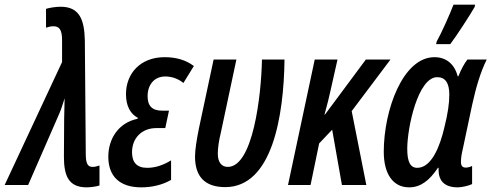

<svg xmlns="http://www.w3.org/2000/svg" viewBox="-72 -796 2114 826"><path d="M301 10C316 10 341 7 356 2V-84C344 -80 336 -78 326 -78C305 -78 297 -93 297 -134L293 -622C291 -710 271 -767 189 -767C169 -767 142 -763 126 -758V-677C139 -681 147 -683 158 -683C183 -683 195 -668 195 -624V-529L-52 0H49L183 -307C192 -327 199 -352 206 -373C205 -343 205 -315 204 -285L203 -122C203 -41 222 10 301 10Z M536 10C580 10 626 0 664 -22V-106C627 -84 595 -74 561 -74C516 -74 496 -98 496 -141C496 -200 536 -245 601 -245H639L655 -320H625C583 -320 563 -340 563 -382C563 -432 592 -467 639 -467C666 -467 694 -458 717 -439L762 -512C726 -539 684 -550 636 -550C533 -550 470 -481 470 -391C470 -340 489 -306 521 -289L520 -285C437 -268 394 -198 394 -122C394 -37 443 10 536 10Z M897 9C1099 9 1149 -296 1152 -540H1055C1052 -383 1016 -78 908 -78C881 -78 865 -98 865 -135C865 -160 870 -193 878 -225L945 -540H847L783 -240C774 -194 767 -152 767 -122C767 -39 807 9 897 9Z M1167 0H1264L1301 -179L1357 -238L1399 0H1504L1441 -318L1608 -540H1502L1326 -303H1324C1336 -345 1344 -380 1351 -411L1380 -540H1282Z M1804 -606H1865C1891 -640 1950 -731 1970 -766L1972 -776H1879C1866 -741 1827 -653 1807 -618ZM1688 10C1738 10 1776 -20 1812 -74H1815C1813 -39 1822 10 1897 10C1913 10 1942 4 1959 -4V-82C1949 -77 1939 -75 1932 -75C1919 -75 1911 -81 1911 -100C1911 -115 1914 -135 1919 -155L1959 -344C1976 -422 1996 -488 2022 -540H1939C1926 -524 1911 -496 1900 -468H1897C1883 -522 1846 -550 1797 -550C1661 -550 1579 -322 1579 -143C1579 -46 1620 10 1688 10ZM1723 -74C1693 -74 1680 -100 1680 -156C1680 -247 1726 -464 1809 -464C1843 -464 1861 -440 1861 -389C1861 -352 1855 -308 1839 -245C1821 -168 1785 -74 1723 -74Z"/></svg>

Font: Noto Sans UI Condensed Medium
Style: Italic
Weight: 500
Width: 3
Italic angle: -12°
Designer: Monotype Design Team
Foundry: Monotype Imaging Inc.
Version: Version 1.901